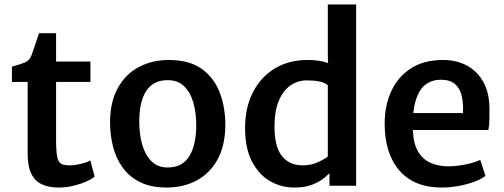

<svg xmlns="http://www.w3.org/2000/svg" viewBox="-20 -833 2262 861"><path d="M243 8Q199.5 8 168.5 -6Q137.5 -20 120.8 -53.2Q104 -86.5 104 -145.5V-465.5H33.5V-534Q70.5 -544.5 91 -552.5Q111.5 -560.5 121 -584.5Q125 -595.5 130.2 -610.8Q135.5 -626 141.8 -644.5Q148 -663 155 -684H231.5V-557H385.5V-465.5H231.5V-207.5Q231.5 -154 236.5 -129.5Q241.5 -105 255 -98.2Q268.5 -91.5 294 -91.5Q308 -91.5 325.8 -94.8Q343.5 -98 359.8 -103Q376 -108 385 -113.5L404.5 -41Q390 -29 364 -17.8Q338 -6.5 306.5 0.8Q275 8 243 8Z M727 8Q657.5 8 608.8 -16Q560 -40 530 -81.5Q500 -123 486.5 -176.8Q473 -230.5 473.5 -290Q475 -379.5 509.5 -440.5Q544 -501.5 603.2 -532.8Q662.5 -564 737 -564Q830.5 -564 886.5 -522.8Q942.5 -481.5 967 -413.8Q991.5 -346 990.5 -267Q989 -177.5 954.8 -116.2Q920.5 -55 861.5 -23.5Q802.5 8 727 8ZM730.5 -82Q796 -81 828 -131.2Q860 -181.5 860 -272Q860 -327.5 847 -373Q834 -418.5 806.2 -445.8Q778.5 -473 734 -473.5Q668.5 -474.5 636.5 -426.2Q604.5 -378 604.5 -287.5Q604.5 -232 617.5 -185.5Q630.5 -139 658.2 -110.8Q686 -82.5 730.5 -82Z M1457.5 0V-72.5L1450 -77V-465.5L1454 -468.5L1450 -589V-813H1577V0ZM1299.5 8Q1240.5 8 1190.5 -21Q1140.5 -50 1109.8 -109Q1079 -168 1079 -258.5Q1079 -350 1114 -418.8Q1149 -487.5 1212 -525.8Q1275 -564 1359.5 -564Q1411 -564 1445.5 -552.2Q1480 -540.5 1489.5 -532L1450 -451Q1436 -463 1411.8 -467.8Q1387.5 -472.5 1355 -472.5Q1315 -472.5 1282.5 -450Q1250 -427.5 1230.8 -382.5Q1211.5 -337.5 1211 -271Q1210 -177 1243.5 -134.2Q1277 -91.5 1337 -91.5Q1373.5 -91.5 1403.5 -104.8Q1433.5 -118 1450 -131L1469 -67.5Q1457 -55 1436.5 -37.2Q1416 -19.5 1382.8 -5.8Q1349.5 8 1299.5 8Z M1960.5 8Q1837.5 8 1771.2 -68.2Q1705 -144.5 1705 -279.5Q1705 -360.5 1734.8 -424.5Q1764.5 -488.5 1821.8 -525.8Q1879 -563 1962.5 -564Q2005 -565 2042.8 -552.5Q2080.5 -540 2109.8 -513.8Q2139 -487.5 2156.5 -446.8Q2174 -406 2175 -350Q2175 -319 2174.5 -293.8Q2174 -268.5 2170 -250H1777L1787 -326H2056Q2058.5 -366 2051.2 -400.2Q2044 -434.5 2021.8 -455Q1999.5 -475.5 1956.5 -475.5Q1919 -475.5 1889.8 -454.8Q1860.5 -434 1844.8 -384.2Q1829 -334.5 1831.5 -247.5Q1834 -187.5 1855.5 -152.2Q1877 -117 1912.5 -102Q1948 -87 1992.5 -87Q2013 -87 2041 -91Q2069 -95 2094.5 -101.8Q2120 -108.5 2133.5 -116.5L2157 -44.5Q2138.5 -29.5 2106.5 -17.8Q2074.5 -6 2036.2 1Q1998 8 1960.5 8Z"/></svg>

Font: Merriweather Sans Medium
Style: Regular
Weight: 500
Designer: Eben Sorkin
Foundry: Eben Sorkin
Version: Version 2.001